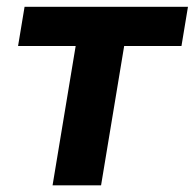

<svg xmlns="http://www.w3.org/2000/svg" viewBox="-20 -556 584 576"><path d="M137.7 0 207 -418H34.2L53.7 -535.6H543.9L524.4 -418H352.5L283.2 0Z"/></svg>

Font: Inter 20pt
Style: Bold Italic
Weight: 700
Italic angle: -9.3988°
Version: Version 4.001;git-66647c0bb